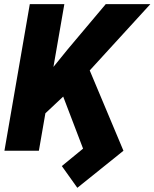

<svg xmlns="http://www.w3.org/2000/svg" viewBox="-20 -731 749 931"><path d="M292 -710.9 168.5 0H1.5L124.5 -710.9ZM709 -710.9 376 -346.7 187.5 -169.9 184.6 -339.4 308.6 -492.2 492.7 -710.9ZM578.6 0 355 179.7 279.8 74.2 382.8 -10.3 262.2 -326.2 402.3 -419.9Z"/></svg>

Font: Roboto Black
Style: Italic
Weight: 900
Italic angle: -12°
Designer: Christian Robertson
Foundry: Google
Version: Version 3.0; 2020